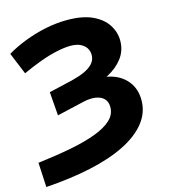

<svg xmlns="http://www.w3.org/2000/svg" viewBox="-131 -806 892 1012"><g transform="rotate(-15 315.5 -300.0)"><path d="M-4 111 -11 -23Q88 -35 169 -50.5Q250 -66 309 -88Q368 -110 399.5 -139.5Q431 -169 431 -209Q431 -238 414.5 -255Q398 -272 368.5 -276.5Q339 -281 300 -272L153 -238L143 -367L272 -397Q312 -407 342 -420.5Q372 -434 389.5 -453.5Q407 -473 407 -500Q407 -521 396.5 -537.5Q386 -554 365 -564.5Q344 -575 310 -575Q280 -575 237 -566Q194 -557 144.5 -539Q95 -521 43 -497L-6 -616Q39 -643 94.5 -664.5Q150 -686 210 -698.5Q270 -711 328 -711Q413 -711 466.5 -686Q520 -661 546 -620.5Q572 -580 572 -534Q572 -480 541 -439Q510 -398 457.5 -370.5Q405 -343 340 -327L333 -360Q410 -380 470 -364.5Q530 -349 564.5 -306.5Q599 -264 599 -202Q599 -134 555.5 -79.5Q512 -25 432.5 14.5Q353 54 242 78Q131 102 -4 111Z"/></g></svg>

Font: Montserrat Thin
Style: Bold
Weight: 700
Version: Version 9.000